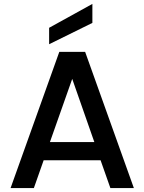

<svg xmlns="http://www.w3.org/2000/svg" viewBox="-20 -961 737 981"><path d="M153 0 203 -142H494L544 0H664L415 -696H283L34 0ZM349 -558 462 -235H235ZM231 -819V-735L452 -844V-941Z"/></svg>

Font: Poppins Medium
Style: Regular
Weight: 500
Designer: Ninad Kale (Devanagari), Jonny Pinhorn (Latin)
Foundry: Indian Type Foundry
Version: 4.004